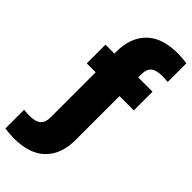

<svg xmlns="http://www.w3.org/2000/svg" viewBox="-386 -865 1143 1143"><g transform="rotate(45 185.0 -294.0)"><path d="M19.5 230Q-22 230 -59 224V66.5Q-33.5 69.5 -14 69.5Q39.5 69.5 62 49.5Q84.5 29.5 84.5 -11V-392.5H9.5V-550H84.5V-566Q84.5 -684 151.5 -751Q218.5 -818 350 -818Q391 -818 428.5 -812V-654.5Q403 -657.5 383 -657.5Q329.5 -657.5 307.2 -637.8Q285 -618 285 -577.5V-550H405.5V-392.5H285V-22.5Q285 96 217.8 163Q150.5 230 19.5 230Z"/></g></svg>

Font: Encode Sans SemiCondensed SemiCondensed Black
Style: Regular
Weight: 900
Width: 4
Designer: Multiple Designers
Foundry: Impallari Type
Version: Version 3.000; ttfautohint (v1.8.3) -l 8 -r 50 -G 200 -x 14 